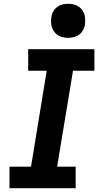

<svg xmlns="http://www.w3.org/2000/svg" viewBox="-20 -995 540 1015"><path d="M30 0V-114H144L227 -621H129V-735H479V-621H366L282 -114H380V0ZM340 -795Q319 -795 299 -802.5Q279 -810 267 -826.5Q255 -843 251.5 -864Q248 -885 252 -907Q254 -922 262 -935.5Q270 -949 282.5 -958.5Q295 -968 310.5 -971.5Q326 -975 340 -975Q362 -975 381.5 -967.5Q401 -960 413.5 -943.5Q426 -927 429 -906Q432 -885 429 -863Q426 -848 418.5 -834.5Q411 -821 398 -811.5Q385 -802 370 -798.5Q355 -795 340 -795Z"/></svg>

Font: Iosevka Slab Heavy
Style: Italic
Weight: 900
Italic angle: -9°
Monospace: yes
Designer: Belleve Invis
Foundry: Belleve Invis
Version: Version 11.1.0; ttfautohint (v1.8.3)